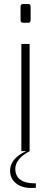

<svg xmlns="http://www.w3.org/2000/svg" viewBox="-20 -750 254 953"><path d="M82 -650V-717Q82 -730 95 -730H120Q132 -730 132 -717V-650Q132 -637 120 -637H95Q82 -637 82 -650ZM86 -532H127V0H86ZM30 96Q30 68 50 43Q70 18 110 0H128Q93 18 74.5 40.5Q56 63 56 88Q56 123 80.5 141.5Q105 160 152 160H158V182Q150 183 135 183Q88 183 59 159.5Q30 136 30 96Z"/></svg>

Font: Exo ExtraLight
Style: Regular
Weight: 275
Designer: Natanael Gama
Foundry: Natanael Gama
Version: Version 1.500; ttfautohint (v1.6)